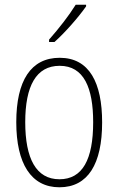

<svg xmlns="http://www.w3.org/2000/svg" viewBox="-20 -784 502 814"><path d="M345 -757V-764H301C271 -716 231 -665 188 -616V-606H211C254 -644 313 -711 345 -757ZM413 -265C413 -433 359 -539 233 -539C111 -539 49 -442 49 -266C49 -90 112 10 232 10C353 10 413 -89 413 -265ZM87 -266C87 -419 133 -505 233 -505C336 -505 375 -411 375 -266C375 -108 330 -24 232 -24C133 -24 87 -112 87 -266Z"/></svg>

Font: Noto Sans Ethiopic Condensed ExtraLight
Style: Regular
Weight: 200
Width: 3
Designer: Monotype Design Team
Foundry: Monotype Imaging Inc.
Version: Version 2.102